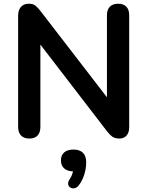

<svg xmlns="http://www.w3.org/2000/svg" viewBox="-20 -733 788 1027"><path d="M137 8Q108 8 92.5 -8Q77 -24 77 -54V-649Q77 -680 92.5 -696.5Q108 -713 133 -713Q156 -713 167.5 -704.5Q179 -696 195 -676L578 -179H552V-652Q552 -681 567.5 -697Q583 -713 612 -713Q641 -713 656 -697Q671 -681 671 -652V-52Q671 -24 657 -8Q643 8 619 8Q596 8 582.5 -1Q569 -10 553 -30L171 -527H196V-54Q196 -24 181 -8Q166 8 137 8ZM400 260Q390 272 377.5 274Q365 276 355.5 269.5Q346 263 344.5 251.5Q343 240 353 225Q363 211 368 193.5Q373 176 373 163L376 184Q342 184 324 168.5Q306 153 306 125Q306 97 323.5 82Q341 67 373 67Q406 67 423.5 84Q441 101 441 136Q441 157 436.5 179Q432 201 423 222Q414 243 400 260Z"/></svg>

Font: Nunito ExtraLight
Style: Regular
Weight: 200
Designer: Vernon Adams
Foundry: Vernon Adams
Version: Version 3.602